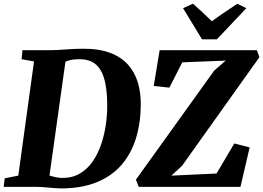

<svg xmlns="http://www.w3.org/2000/svg" viewBox="-32 -1016 1430 1044"><path d="M90 -743H244Q286.5 -744 331.5 -747.5Q376.5 -751 420 -751Q507 -751.5 567.2 -728.5Q627.5 -705.5 664 -664.5Q700.5 -623.5 717 -569Q733.5 -514.5 733.5 -451.5Q733.5 -351 708.2 -267Q683 -183 630.2 -121.2Q577.5 -59.5 495 -25.5Q412.5 8.5 298.5 8.5Q287 8.5 270.2 7.2Q253.5 6 234.5 4.2Q215.5 2.5 196.8 1.2Q178 0 162 0H-12L-6.5 -46.5L67.5 -61L153 -682L85.5 -694ZM232.5 -29 217.5 -71Q218.5 -68 233.2 -62.8Q248 -57.5 268.8 -53Q289.5 -48.5 308 -48.5Q362 -48.5 402.5 -72.5Q443 -96.5 471.2 -137Q499.5 -177.5 517 -228.2Q534.5 -279 542.8 -333.2Q551 -387.5 551 -438.5Q551 -506.5 542.2 -555Q533.5 -603.5 515.2 -634.2Q497 -665 468.8 -679.5Q440.5 -694 401 -694Q376 -694 359.8 -691.2Q343.5 -688.5 333.5 -684.5Q323.5 -680.5 316.5 -676.5L327 -703ZM722.5 0 707 -39 1133 -632.5 1195.5 -686.5 959 -677 889 -539.5 804 -548.5 836 -743H1365L1378.5 -705L957.5 -114L900 -61L1145.5 -72.5L1242 -236L1325.5 -214.5L1275.5 0ZM1066.5 -802 963.5 -971.5 1017.5 -996Q1043.5 -972.5 1069.5 -948.5Q1095.5 -924.5 1120 -900.5Q1154 -925.5 1189 -949Q1224 -972.5 1258.5 -995.5L1307.5 -971.5L1147 -802Z"/></svg>

Font: Merriweather 36pt Black
Style: Italic
Weight: 900
Italic angle: -7.8°
Version: Version 2.101